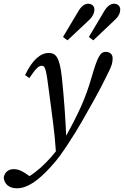

<svg xmlns="http://www.w3.org/2000/svg" viewBox="-120 -773 667 1033"><path d="M-29 240C29 240 87 197 152 126C194 81 221 39 247 0C302 -83 344 -160 381 -226C419 -294 440 -336 461 -379C481 -419 486 -434 486 -460C486 -480 472 -494 449 -494C421 -494 406 -473 373 -358C339 -240 303 -164 228 -28C199 20 166 63 128 101C91 139 50 171 6 193V200H64V192L35 172C6 151 -17 137 -46 137C-74 137 -95 153 -100 182C-97 216 -73 240 -29 240ZM181 45 251 -22H237C233 -121 226 -230 213 -355C201 -467 180 -488 142 -488C100 -488 55 -454 15 -369L38 -353C74 -407 88 -419 105 -419C123 -419 128 -405 144 -278C161 -143 173 -74 181 45ZM219 -574 243 -556 357 -663C381 -685 388 -706 388 -722C388 -741 373 -753 354 -753C338 -753 318 -742 300 -710L219 -574ZM358 -574 382 -556 495 -663C520 -685 527 -706 527 -722C527 -741 512 -753 493 -753C477 -753 457 -742 439 -710L358 -574Z"/></svg>

Font: Source Serif 4 Variable
Style: Italic
Weight: 400
Italic angle: -12°
Designer: Frank Grießhammer
Foundry: Adobe Systems Incorporated
Version: Version 4.004;hotconv 1.0.116;makeotfexe 2.5.65601